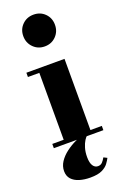

<svg xmlns="http://www.w3.org/2000/svg" viewBox="-184 -814 717 1100"><g transform="rotate(-20 174.0 -264.5)"><path d="M257.5 -460V-26H327V0H25V-26H94.5V-434H25V-460ZM176.5 -565.5Q135.5 -565.5 107.8 -593.5Q80 -621.5 80 -662.5Q80 -704 107.8 -731.5Q135.5 -759 176.5 -759Q218 -759 245.5 -731.5Q273 -704 273 -662.5Q273 -621.5 245.5 -593.5Q218 -565.5 176.5 -565.5ZM165 230Q128.5 230 99 221Q69.5 212 52.2 193Q35 174 35 144Q35 114 52.2 87.8Q69.5 61.5 97.8 40Q126 18.5 159 3Q192 -12.5 223 -21.5L230 -4Q222 1 211.8 17Q201.5 33 194 57.8Q186.5 82.5 186.5 113Q186.5 148.5 198 166Q209.5 183.5 228 183.5Q244.5 183.5 254.8 172.8Q265 162 273.5 146.5L294.5 157Q287.5 171 275 188Q262.5 205 237 217.5Q211.5 230 165 230Z"/></g></svg>

Font: Bodoni Moda 9pt ExtraBold
Style: Regular
Weight: 800
Designer: Owen Earl
Foundry: indestructible type
Version: Version 2.005